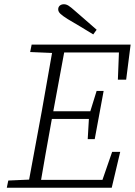

<svg xmlns="http://www.w3.org/2000/svg" viewBox="-20 -884 636 904"><path d="M12 0 19 -34 132 -39H141L138 0ZM110 0 177 -362Q191 -440 204.5 -518Q218 -596 232 -674H289L222 -312Q208 -234 194 -156Q180 -78 167 0ZM122 -639 129 -674H255L251 -634H241ZM146 0 149 -37H487L452 -7L508 -169H546L506 0ZM199 -324 202 -360H426L423 -324ZM259 -637 263 -674H595L574 -509H535L541 -663L563 -637ZM393 -229 399 -332 403 -353 435 -456H468L426 -229ZM435 -744 419 -722Q389 -740 359 -758.5Q329 -777 299 -794Q275 -809 264.5 -819Q254 -829 254 -840Q254 -851 261.5 -857.5Q269 -864 281 -864Q292 -864 303 -857Q314 -850 334 -832Q358 -811 383.5 -789Q409 -767 435 -744Z"/></svg>

Font: Source Serif 4 Light
Style: Italic
Weight: 300
Italic angle: -12°
Designer: Frank Grießhammer
Foundry: Adobe Systems Incorporated
Version: Version 4.004;hotconv 1.0.116;makeotfexe 2.5.65601